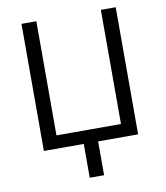

<svg xmlns="http://www.w3.org/2000/svg" viewBox="-96 -793 916 1062"><g transform="rotate(-10 362.0 -262.0)"><path d="M626.5 0H401.9V189.9H321.3V0H97.2V-713.9H180.7V-72.8H543V-713.9H626.5Z"/></g></svg>

Font: Viking Open Sans
Style: Regular
Weight: 400
Foundry: Ascender Corporation
Version: Version 2.001